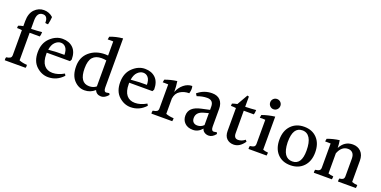

<svg xmlns="http://www.w3.org/2000/svg" viewBox="-17 -1526 4470 2254"><g transform="rotate(20 2218.5 -399.5)"><path d="M95 -561Q95 -658 144 -708.5Q193 -759 259.5 -759Q326 -759 375 -714Q372 -667 360 -618Q340 -618 324 -622Q324 -629 324 -635Q324 -668 309.5 -688.5Q295 -709 265 -709Q191 -709 191 -604V-500Q266 -502 326 -508Q326 -474 318 -451H191V-106Q234 -89 290 -86Q291 -80 291 -70Q291 -60 287 -48H27Q26 -54 26 -64Q26 -74 30 -86Q65 -91 80 -101.5Q95 -112 95 -138V-449Q68 -453 33 -453Q33 -468 35 -482Q65 -495 95 -499Z M464 -339 570 -346 664 -347Q663 -409 638.5 -438Q614 -467 577 -467Q540 -467 507 -435.5Q474 -404 464 -339ZM460 -300V-283Q460 -192 497 -146Q534 -100 602.5 -100Q671 -100 745 -143L758 -120Q680 -35 571 -35Q490 -35 424 -95.5Q358 -156 358 -270Q358 -384 428 -450.5Q498 -517 580.5 -517Q663 -517 713 -468.5Q763 -420 763 -324Q758 -312 750 -300Z M1088 -460Q1015 -460 977.5 -418Q940 -376 940 -280Q940 -100 1061 -100Q1112 -100 1148 -129V-454Q1121 -460 1088 -460ZM1234 -35Q1175 -35 1154 -86Q1099 -36 1024.5 -36Q950 -36 894 -96Q838 -156 838 -269.5Q838 -383 916 -450Q994 -517 1112 -517Q1124 -517 1148 -515V-691Q1138 -692 1120.5 -692Q1103 -692 1079 -691Q1081 -713 1085 -727Q1162 -757 1245 -764V-152Q1245 -99 1275 -99Q1282 -99 1312 -105L1322 -86Q1279 -35 1234 -35Z M1494 -339 1600 -346 1694 -347Q1693 -409 1668.5 -438Q1644 -467 1607 -467Q1570 -467 1537 -435.5Q1504 -404 1494 -339ZM1490 -300V-283Q1490 -192 1527 -146Q1564 -100 1632.5 -100Q1701 -100 1775 -143L1788 -120Q1710 -35 1601 -35Q1520 -35 1454 -95.5Q1388 -156 1388 -270Q1388 -384 1458 -450.5Q1528 -517 1610.5 -517Q1693 -517 1743 -468.5Q1793 -420 1793 -324Q1788 -312 1780 -300Z M1927 -138V-438Q1898 -439 1882.5 -439Q1867 -439 1858 -439Q1860 -461 1864 -474Q1936 -501 2014 -511Q2024 -450 2024 -378Q2048 -440 2095.5 -478.5Q2143 -517 2199 -517Q2204 -502 2204 -479.5Q2204 -457 2195 -425Q2132 -425 2083 -395Q2034 -365 2024 -297V-105Q2066 -89 2123 -86Q2123 -63 2119 -48H1859Q1858 -54 1858 -64Q1858 -74 1862 -86Q1897 -91 1912 -101.5Q1927 -112 1927 -138Z M2343 -170Q2343 -137 2361.5 -119Q2380 -101 2411 -101Q2458 -101 2491 -135V-284L2432 -268Q2343 -244 2343 -170ZM2577 -35Q2547 -35 2524 -50Q2501 -65 2494 -92Q2446 -35 2380.5 -35Q2315 -35 2278 -71Q2241 -107 2241 -162.5Q2241 -218 2277.5 -252.5Q2314 -287 2390 -303L2491 -325V-365Q2491 -446 2412 -446Q2354 -446 2288 -422L2269 -450Q2347 -517 2449 -517Q2516 -517 2551.5 -478.5Q2587 -440 2587 -371V-152Q2587 -99 2619 -99Q2626 -99 2656 -105L2664 -86Q2624 -35 2577 -35Z M2888 -36Q2836 -36 2802.5 -68Q2769 -100 2769 -163V-449Q2741 -453 2705 -453Q2705 -468 2707 -482Q2732 -492 2769 -499L2846 -633L2866 -627V-500Q2941 -502 3000 -508Q3000 -474 2992 -451H2866L2867 -171Q2867 -106 2919 -106Q2964 -106 3005 -139L3021 -120Q2964 -36 2888 -36Z M3251 -650.5Q3251 -624 3232.5 -605Q3214 -586 3187.5 -586Q3161 -586 3142.5 -605Q3124 -624 3124 -650.5Q3124 -677 3142.5 -695.5Q3161 -714 3187.5 -714Q3214 -714 3232.5 -695.5Q3251 -677 3251 -650.5ZM3301 -86Q3301 -83 3301 -74.5Q3301 -66 3298 -48H3072Q3071 -54 3071 -64Q3071 -74 3075 -86Q3110 -90 3125 -100.5Q3140 -111 3140 -137V-437Q3123 -439 3105 -439Q3087 -439 3071 -438Q3073 -459 3077 -474Q3150 -501 3237 -512V-99Q3265 -88 3301 -86Z M3604 -86Q3719 -86 3719 -261Q3719 -365 3686.5 -417.5Q3654 -470 3594 -470Q3477 -470 3477 -285Q3477 -281 3477 -276Q3483 -86 3604 -86ZM3600 -517Q3701 -517 3761.5 -452.5Q3822 -388 3822 -277Q3822 -166 3760 -101Q3698 -36 3596.5 -36Q3495 -36 3435 -100.5Q3375 -165 3375 -276Q3375 -387 3437 -452Q3499 -517 3600 -517Z M4348 -365V-100Q4383 -87 4417 -86Q4417 -63 4413 -48H4190Q4189 -54 4189 -63.5Q4189 -73 4192 -86Q4225 -90 4238 -100.5Q4251 -111 4251 -137V-355Q4251 -402 4229.5 -425.5Q4208 -449 4171 -449Q4091 -449 4053 -351V-99Q4081 -88 4117 -86Q4117 -83 4117 -74.5Q4117 -66 4114 -48H3888Q3887 -54 3887 -64Q3887 -74 3891 -86Q3926 -90 3941 -100.5Q3956 -111 3956 -137V-438Q3927 -439 3911.5 -439Q3896 -439 3887 -439Q3889 -461 3893 -474Q3965 -501 4043 -511Q4051 -464 4052 -417Q4103 -517 4207 -517Q4269 -517 4308.5 -477.5Q4348 -438 4348 -365Z"/></g></svg>

Font: Halant Medium
Style: Regular
Weight: 500
Designer: Hitesh Malaviya (Devanagari), Satya Rajpurohit (Latin)
Foundry: Indian Type Foundry
Version: Version 1.101;PS 1.0;hotconv 1.0.78;makeotf.lib2.5.61930; tt